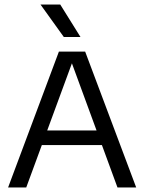

<svg xmlns="http://www.w3.org/2000/svg" viewBox="-20 -821 632 841"><path d="M15.5 0 238 -595H353L576.5 0H494.5L289 -560H301L95 0ZM137.5 -185.5 156 -249.5H435L453 -185.5ZM259.5 -659 157.5 -801H244L332.5 -659Z"/></svg>

Font: Encode Sans SC Condensed Thin
Style: Regular
Weight: 400
Version: Version 3.002